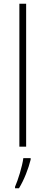

<svg xmlns="http://www.w3.org/2000/svg" viewBox="-20 -780 241 1021"><path d="M119 0V-760H83V0ZM143 69V61H104C99 103 75 180 60 213V221H81C109 175 131 117 143 69Z"/></svg>

Font: Noto Sans Bengali SemiCondensed ExtraLight
Style: Regular
Weight: 200
Width: 4
Designer: Joana Ranito - Universal Thirst; Jelle Bosma - Monotype Design Team
Foundry: Universal Thirst ehf.
Version: Version 3.000